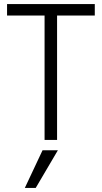

<svg xmlns="http://www.w3.org/2000/svg" viewBox="-20 -694 505 952"><path d="M157 238H103L191 51H267ZM450 -617H263V0H201V-617H15V-674H450Z"/></svg>

Font: Hind Vadodara Light
Style: Regular
Weight: 300
Designer: Hitesh Malaviya
Foundry: Indian Type Foundry
Version: Version 1.000;PS 1.0;hotconv 1.0.86;makeotf.lib2.5.63406; tt